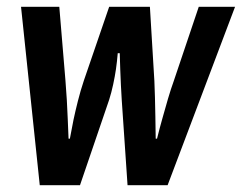

<svg xmlns="http://www.w3.org/2000/svg" viewBox="-20 -546 713 566"><path d="M154.8 -525.9 172.9 -309.1Q175.3 -281.2 177 -251Q178.7 -220.7 179.7 -195.3Q181.2 -165.5 182.1 -137.2H186Q190.9 -164.1 196.8 -193.4Q202.1 -218.3 209.7 -248.5Q217.3 -278.8 227.1 -308.1L301.8 -525.9H421.9L435.1 -307.1Q436 -287.1 436.8 -258.5Q437.5 -230 438 -202.6Q438.5 -170.9 439 -137.2H442.9Q450.7 -168.9 459.5 -199.7Q466.8 -226.1 475.3 -255.1Q483.9 -284.2 492.2 -307.1L565.9 -525.9H672.9L474.1 0H356L338.9 -251Q337.4 -271.5 336.4 -295.7Q335.4 -319.8 334.5 -340.8Q333.5 -365.2 333 -389.2H327.1Q325.2 -365.7 321.8 -341.8Q318.8 -321.3 313.7 -297.4Q308.6 -273.4 301.8 -252L215.8 0H97.2L42 -525.9Z"/></svg>

Font: Archivo Narrow
Style: Bold Italic
Weight: 700
Italic angle: -8°
Designer: Hector Gatti
Foundry: Hector Gatti
Version: 1.002; ttfautohint (v0.8)